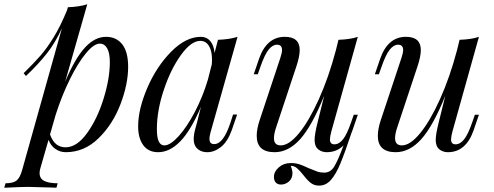

<svg xmlns="http://www.w3.org/2000/svg" viewBox="-89 -701 2319 902"><path d="M513 -387Q513 -306 477 -211.5Q441 -117 374 -51.5Q307 14 220 14Q193 14 171 -1.5Q149 -17 139 -44L101 88Q97 100 97 112Q97 138 119 149Q141 160 182 160L176 181L155 180Q68 177 42 177Q15 177 -69 181L-63 160Q-27 160 -11 147Q5 134 15 98L202 -569Q172 -502 132 -451Q92 -400 33 -344L22 -357Q69 -403 100.5 -439Q132 -475 163.5 -526.5Q195 -578 226 -653L230 -667Q284 -669 321 -681L217 -317Q264 -428 310.5 -478Q357 -528 409 -528Q458 -528 485.5 -492.5Q513 -457 513 -387ZM427 -409Q427 -452 414.5 -474Q402 -496 380 -496Q352 -496 314.5 -450.5Q277 -405 239 -328Q201 -251 172 -160L146 -69Q158 -37 176 -23Q194 -9 219 -9Q272 -9 320 -75.5Q368 -142 397.5 -237Q427 -332 427 -409Z M1006 -163H1025L1000 -90Q980 -35 949 -10.5Q918 14 885 14Q866 14 852 7Q838 0 830 -12Q821 -27 821 -47Q821 -68 828 -94Q835 -120 837 -127L855 -199Q807 -87 757.5 -36.5Q708 14 654 14Q608 14 584 -19Q560 -52 560 -107Q560 -188 603 -288Q646 -388 715 -458Q784 -528 855 -528Q882 -528 899 -508Q916 -488 919 -452L935 -514Q990 -516 1027 -528L902 -86Q901 -82 898 -70.5Q895 -59 895 -49Q895 -24 917 -24Q961 -24 994 -126ZM888 -328 906 -399Q907 -407 907 -421Q907 -462 892.5 -485.5Q878 -509 852 -509Q809 -509 761 -442.5Q713 -376 680.5 -278.5Q648 -181 648 -95Q648 -54 657 -36Q666 -18 683 -18Q711 -18 750 -61Q789 -104 826.5 -175.5Q864 -247 888 -328Z M1573 -162H1592L1567 -89Q1565 -83 1563 -79Q1531 17 1510 67.5Q1489 118 1465.5 144.5Q1442 171 1410 171Q1387 171 1370.5 158Q1354 145 1335 120Q1318 99 1305.5 88.5Q1293 78 1277 78Q1285 99 1285 112Q1285 137 1268.5 151.5Q1252 166 1231 166Q1216 166 1207 157Q1198 148 1198 130Q1198 105 1221 85Q1244 65 1277 65Q1300 65 1318 71Q1336 77 1361 89Q1387 100 1401.5 105Q1416 110 1434 110Q1464 110 1481.5 81Q1499 52 1525 -18Q1493 14 1446 14Q1430 14 1416 7Q1402 0 1395 -13Q1389 -27 1389 -44Q1389 -70 1403 -126L1434 -251Q1376 -108 1321 -47Q1266 14 1201 14Q1117 14 1117 -63Q1117 -95 1131 -137L1228 -429Q1236 -453 1236 -466Q1236 -491 1212 -491Q1192 -491 1173.5 -468.5Q1155 -446 1135 -389L1122 -352H1103L1128 -425Q1164 -528 1249 -528Q1319 -528 1319 -466Q1319 -436 1303 -388L1208 -102Q1198 -72 1198 -52Q1198 -18 1230 -18Q1269 -18 1316 -75.5Q1363 -133 1409 -235Q1455 -337 1489 -465L1501 -514Q1558 -516 1592 -528L1468 -85Q1461 -59 1461 -46Q1461 -23 1482 -23Q1504 -23 1522.5 -46.5Q1541 -70 1560 -125Z M2142 -162H2161L2136 -89Q2100 14 2015 14Q1999 14 1985 7Q1971 0 1964 -13Q1958 -27 1958 -44Q1958 -70 1972 -126L2003 -251Q1945 -108 1890 -47Q1835 14 1770 14Q1686 14 1686 -63Q1686 -95 1700 -137L1797 -429Q1805 -453 1805 -466Q1805 -491 1781 -491Q1761 -491 1742.5 -468.5Q1724 -446 1704 -389L1691 -352H1672L1697 -425Q1733 -528 1818 -528Q1888 -528 1888 -466Q1888 -436 1872 -388L1777 -102Q1767 -72 1767 -52Q1767 -18 1799 -18Q1838 -18 1885 -75.5Q1932 -133 1978 -235Q2024 -337 2058 -465L2070 -514Q2127 -516 2161 -528L2037 -85Q2030 -59 2030 -46Q2030 -23 2051 -23Q2073 -23 2091.5 -46.5Q2110 -70 2129 -125Z"/></svg>

Font: Playfair Display
Style: Italic
Weight: 400
Italic angle: -14°
Designer: Claus Eggers Sørensen
Foundry: Claus Eggers Sørensen
Version: Version 1.200; ttfautohint (v1.6)